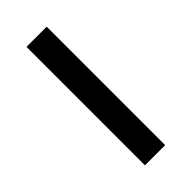

<svg xmlns="http://www.w3.org/2000/svg" viewBox="-169 -529 565 565"><g transform="rotate(-45 113.0 -246.5)"><path d="M71 0V-493H155V0Z"/></g></svg>

Font: Hanken Grotesk
Style: Regular
Weight: 400
Designer: Alfredo Marco Pradil
Foundry: Hanken Design Co.
Version: Version 3.013